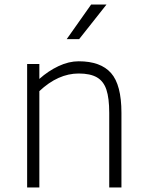

<svg xmlns="http://www.w3.org/2000/svg" viewBox="-20 -829 652 849"><path d="M100 0ZM517 -330V0H463V-330Q463 -395 450.5 -432.5Q438 -470 408.5 -487Q379 -504 328 -504Q237 -504 154 -426V0H100V-546H154V-480Q193 -515 238.5 -536.5Q284 -558 328 -558Q425 -558 471 -506Q517 -454 517 -330ZM383 -809H451L330 -656H275Z"/></svg>

Font: Biryani ExtraLight
Style: Regular
Weight: 275
Designer: Dan Reynolds and Mathieu Reguer
Foundry: Dan Reynolds and Mathieu Reguer
Version: Version 1.004; ttfautohint (v1.1) -l 5 -r 5 -G 72 -x 0 -D la